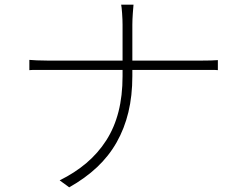

<svg xmlns="http://www.w3.org/2000/svg" viewBox="-20 -781 1040 824"><path d="M506 -675Q506 -696 504 -724Q502 -752 500 -761H553Q552 -752 550 -724Q548 -696 548 -675Q548 -646 548 -605Q548 -564 548 -523Q548 -482 548 -454Q548 -370 531 -299.5Q514 -229 480.5 -170Q447 -111 396.5 -63.5Q346 -16 277 23L236 -7Q301 -39 351 -81.5Q401 -124 436 -178.5Q471 -233 488.5 -301.5Q506 -370 506 -454Q506 -481 506 -522Q506 -563 506 -604.5Q506 -646 506 -675ZM106 -524Q115 -523 137.5 -522Q160 -521 184 -521Q193 -521 231.5 -521Q270 -521 327 -521Q384 -521 450.5 -521Q517 -521 583.5 -521Q650 -521 706.5 -521Q763 -521 800.5 -521Q838 -521 846 -521Q864 -521 885.5 -521.5Q907 -522 915 -523V-480Q907 -481 885 -481Q863 -481 845 -481Q837 -481 799.5 -481Q762 -481 705.5 -481Q649 -481 583 -481Q517 -481 450.5 -481Q384 -481 327.5 -481Q271 -481 232.5 -481Q194 -481 185 -481Q160 -481 137.5 -481Q115 -481 106 -480Z"/></svg>

Font: Noto Sans SC Thin ExtraLight
Style: Regular
Weight: 250
Version: Version 2.004-H2;hotconv 1.0.118;makeotfexe 2.5.65603